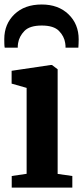

<svg xmlns="http://www.w3.org/2000/svg" viewBox="-20 -856 380 876"><path d="M101.5 -63V-455L33 -474.5V-533L211.5 -559.5H217L243 -540V-62.5L310 -53V0H33.5V-53ZM170.5 -835.5Q246 -835.5 292.5 -790.8Q339 -746 339 -676.5Q339 -667.5 338.5 -656.5Q338 -645.5 337.5 -638.5H279Q279.5 -646 277.5 -659.5Q273 -690.5 249 -715Q225 -739.5 170.5 -739.5Q115.5 -739.5 91.5 -714.8Q67.5 -690 62.5 -659Q61.5 -653 61.2 -647.8Q61 -642.5 61 -638.5H1.5Q0 -645.5 -0.2 -656.5Q-0.5 -667.5 -0.5 -677.5Q-0.5 -746 45.8 -790.8Q92 -835.5 170.5 -835.5Z"/></svg>

Font: Merriweather Text Regular
Style: Bold
Weight: 700
Designer: Eben Sorkin
Foundry: Eben Sorkin
Version: Version 2.100; ttfautohint (v1.7.19-72a1) -l 8 -r 50 -G 200 